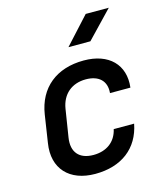

<svg xmlns="http://www.w3.org/2000/svg" viewBox="-117 -874 834 972"><g transform="rotate(-15 300.0 -387.5)"><path d="M296 -645H411L545 -785H424ZM262 10C400 10 493 -61 517 -185H410C396 -121 346 -85 278 -85C204 -85 166 -128 178 -203L201 -348C213 -422 265 -465 338 -465C406 -465 445 -429 439 -366H546C560 -484 484 -560 353 -560C209 -560 113 -482 92 -347L70 -203C49 -73 127 10 262 10Z"/></g></svg>

Font: JetBrains Mono SemiBold
Style: Italic
Weight: 472
Italic angle: -9°
Monospace: yes
Designer: Philipp Nurullin, Konstantin Bulenkov
Foundry: JetBrains
Version: Version 2.305